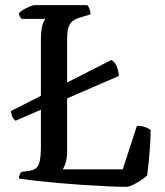

<svg xmlns="http://www.w3.org/2000/svg" viewBox="-20 -724 638 744"><path d="M40.1 -256.2Q29.2 -265.6 26.2 -275.3Q23.2 -285.1 22.4 -293.6L411.6 -491.6Q427.3 -482.3 433.4 -464.4Q439.6 -446.5 440.6 -429.6ZM471.2 0Q442.2 0 399.5 -1.9Q356.8 -3.8 307 -7Q257.3 -10.3 208.5 -14.6Q159.7 -18.9 119.1 -23.5Q78.5 -28.2 53.3 -32.2Q53.3 -40 56.3 -47Q59.3 -54 62.9 -57.8L90.5 -61.6Q109.6 -64.4 119.7 -72.4Q129.9 -80.4 134.2 -100.3Q138.5 -120.3 138.5 -157.8V-572.3Q138.5 -599 141.7 -615.5Q145 -632 149.7 -640.8Q154.3 -649.5 156.3 -651H63.9Q60.1 -654.5 56.8 -660.7Q53.5 -667 52.8 -672.6Q58.3 -679.1 70.4 -686.3Q82.4 -693.5 95 -698.7Q107.5 -704 113.3 -704H318.1Q322.9 -700 326.8 -689.8Q330.7 -679.5 330.9 -668.5L288.7 -655.5Q268.9 -649.5 258.3 -639.6Q247.8 -629.7 243.9 -613.2Q240 -596.7 240 -569.3V-134.1Q240 -110.5 234.3 -93Q228.7 -75.5 223.1 -67.9H455.7L510.5 -236.4Q530.7 -236.4 544.4 -230.8Q558.1 -225.3 563.6 -220.7Q563.6 -191.1 561.5 -158.3Q559.3 -125.5 556.3 -96.1Q553.2 -66.7 550.2 -44.2Q542.2 -36.4 526.9 -26Q511.6 -15.5 495.9 -8Q480.2 -0.5 471.2 0Z"/></svg>

Font: Texturina Medium
Style: Regular
Weight: 500
Designer: Guillermo Torres Carreño
Foundry: Omnibus-Type
Version: Version 1.003